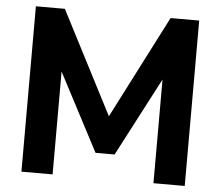

<svg xmlns="http://www.w3.org/2000/svg" viewBox="-52 -793 957 851"><g transform="rotate(5 426.5 -368.0)"><path d="M212.4 0V-457.5L393.6 -111.8H478.5L661.1 -461.4V0H800.3V-735.8H672.9L438.5 -278.3L202.6 -735.8H73.7V0Z"/></g></svg>

Font: Winston
Style: Bold
Weight: 700
Designer: Vernon Adams, Kim Jin-seong, David Berlow, Cristiano Sobral
Foundry: The Winston Project Authors
Version: Version 3.004